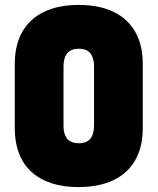

<svg xmlns="http://www.w3.org/2000/svg" viewBox="-20 -740 640 780"><path d="M300 -720Q382 -720 440 -692.5Q498 -665 529 -611.5Q560 -558 560 -479V-221Q560 -142 529 -88.5Q498 -35 439.5 -7.5Q381 20 299 20Q218 20 159.5 -7.5Q101 -35 70.5 -88.5Q40 -142 40 -221V-479Q40 -558 71 -611.5Q102 -665 160 -692.5Q218 -720 300 -720ZM238 -228Q238 -209 243 -195Q248 -181 256 -173Q263 -166 274.5 -162Q286 -158 300 -158Q322 -158 335.5 -166.5Q349 -175 355.5 -191.5Q362 -208 362 -232V-472Q362 -485 359.5 -495.5Q357 -506 353 -514Q349 -522 344 -527Q336 -535 325 -538.5Q314 -542 300 -542Q278 -542 264.5 -533.5Q251 -525 244.5 -509Q238 -493 238 -468Z"/></svg>

Font: Recursive Monospace Black
Style: Regular
Weight: 900
Version: Version 1.047